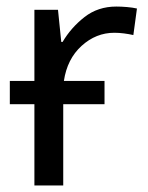

<svg xmlns="http://www.w3.org/2000/svg" viewBox="-20 -566 453 586"><path d="M299 -319V-248H173V0H85V-248H10V-319H85V-536H157L167 -438H171Q197 -482 238 -514Q279 -546 335 -546Q350 -546 367.5 -544.5Q385 -543 398 -540L387 -459Q374 -462 358.5 -464Q343 -466 329 -466Q273 -466 229 -426Q185 -386 175 -319Z"/></svg>

Font: RS Noto Sans
Style: Regular
Weight: 400
Designer: Monotype Design Team
Foundry: Monotype Imaging Inc.
Version: Version 3.10